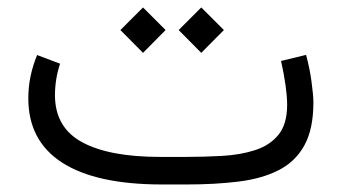

<svg xmlns="http://www.w3.org/2000/svg" viewBox="-20 -490 908 510"><path d="M476.1 0H410.2Q235.4 0 145.3 -57.9Q55.2 -115.7 55.2 -229Q55.2 -259.3 61.3 -288.1Q67.4 -316.9 78.6 -343.8L139.6 -320.8Q126 -280.3 126 -236.3Q126.5 -150.9 198.5 -112.1Q270.5 -73.2 405.3 -73.2H472.7Q522 -73.2 570.1 -75.9Q618.2 -78.6 657.2 -91.1Q696.3 -103.5 719.5 -131.8Q742.7 -160.2 742.7 -211.4Q742.7 -254.9 726.6 -328.1L793 -344.2Q802.7 -309.1 807.6 -272.2Q812.5 -235.4 812.5 -218.8Q812.5 -147 788.3 -103.5Q764.2 -60.1 719.5 -37.6Q674.8 -15.1 613 -7.6Q551.3 0 476.1 0ZM454.6 -410.2 514.6 -470.2 574.7 -410.2 514.6 -349.6ZM299.8 -410.2 359.9 -470.2 419.9 -410.2 359.9 -349.6Z"/></svg>

Font: Vazir Light WOL
Style: Light-WOL
Weight: 300
Designer: Saber Rastikerdar
Foundry: Saber Rastikerdar
Version: Version 30.0.0